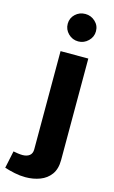

<svg xmlns="http://www.w3.org/2000/svg" viewBox="-239 -844 660 1116"><g transform="rotate(15 91.5 -286.5)"><path d="M43.9 -708Q43.9 -742.7 68.8 -766.1Q93.8 -789.6 128.9 -789.6Q163.1 -789.6 188.5 -766.1Q213.9 -742.7 213.9 -708Q213.9 -673.8 188.5 -649.2Q163.1 -624.5 128.9 -624.5Q93.8 -624.5 68.8 -649.2Q43.9 -673.8 43.9 -708ZM-90.3 194.3 -68.4 90.3Q-56.2 92.8 -40.8 95Q-25.4 97.2 -12.7 97.2Q13.2 97.2 29.1 85Q44.9 72.8 44.9 47.4V-543.5H211.9V66.9Q211.9 121.1 187.7 154.1Q163.6 187 123.8 202.1Q84 217.3 36.6 217.3Q3.9 217.3 -28.8 210.4Q-61.5 203.6 -90.3 194.3Z"/></g></svg>

Font: Estedad-FD ExtraBold
Style: Regular
Weight: 800
Designer: Amin Abedi
Version: Version 7.3